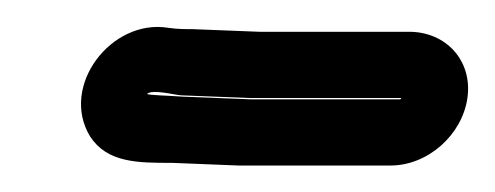

<svg xmlns="http://www.w3.org/2000/svg" viewBox="-20 -360 374 145"><path d="M333 -286C337 -314 317 -336 289 -336H176L125 -338C119 -338 114 -338 107 -339C64 -346 25 -295 48 -257C61 -237 84 -237 110 -237L160 -235H275C303 -235 329 -258 333 -286ZM283 -286C283 -286 283 -285 282 -285H169L118 -287C104 -288 94 -288 91 -289C95 -293 113 -288 117 -288L168 -286H282Z"/></svg>

Font: AppleStorm
Style: CBoIta
Weight: 400
Foundry: Cannot Into Space Fonts
Version: Version 1.01